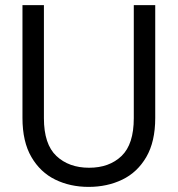

<svg xmlns="http://www.w3.org/2000/svg" viewBox="-20 -720 696 752"><path d="M327 12Q255 12 196.5 -16.5Q138 -45 103 -105Q68 -165 68 -258V-700H152V-257Q152 -155 201 -109Q250 -63 329 -63Q408 -63 456 -109Q504 -155 504 -257V-700H588V-258Q588 -165 553 -105Q518 -45 459 -16.5Q400 12 327 12Z"/></svg>

Font: DeepMind Sans
Style: Regular
Weight: 400
Designer: Jonny Pinhorn / Modifications: Colophon Foundry
Foundry: Colophon Foundry
Version: Version 1.002; ttfautohint (v1.8.2)